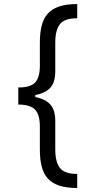

<svg xmlns="http://www.w3.org/2000/svg" viewBox="-20 -792 461 948"><path d="M70.3 -315.9V-359.9Q129.9 -359.9 153.3 -384.5Q176.8 -409.2 176.8 -467.3V-581.5Q176.8 -630.4 186 -666.3Q195.3 -702.1 216.8 -725.6Q238.3 -749 273.7 -760.5Q309.1 -772 361.3 -772V-701.7Q299.3 -702.1 276.1 -673.1Q252.9 -644 252.9 -581.5V-439Q252.9 -411.1 245.6 -388.7Q238.3 -366.2 219 -349.9Q199.7 -333.5 163.8 -324.7Q127.9 -315.9 70.3 -315.9ZM361.3 136.2Q309.1 136.2 273.7 124.8Q238.3 113.3 216.8 90.1Q195.3 66.9 186 30.8Q176.8 -5.4 176.8 -54.2V-167.5Q176.8 -225.6 153.3 -250.5Q129.9 -275.4 70.3 -275.9V-319.8Q127.9 -319.8 163.8 -310.8Q199.7 -301.8 219 -285.2Q238.3 -268.6 245.6 -245.8Q252.9 -223.1 252.9 -195.8V-54.2Q252.9 8.3 276.1 37.6Q299.3 66.9 361.3 66.9ZM70.3 -275.4V-360.4H154.3V-275.4Z"/></svg>

Font: GitLab Sans
Style: Regular
Weight: 400
Designer: Rasmus Andersson
Foundry: Modifications by GitLab B.V., manufactured by rsms
Version: Version 4.000;git-c8fb6b7